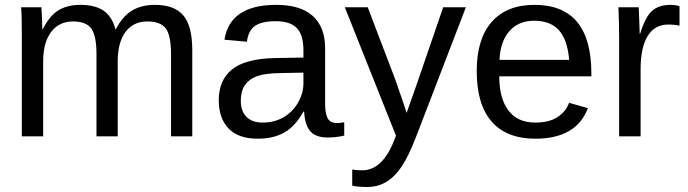

<svg xmlns="http://www.w3.org/2000/svg" viewBox="-20 -558 2818 786"><path d="M375 0V-335Q375 -411.6 354 -440.9Q333 -470.2 278.3 -470.2Q222.2 -470.2 189.5 -427.2Q156.7 -384.3 156.7 -306.2V0H69.3V-415.5Q69.3 -507.8 66.4 -528.3H149.4Q149.9 -525.9 150.4 -515.1Q150.9 -504.4 151.6 -490.5Q152.3 -476.6 153.3 -438H154.8Q183.1 -494.1 219.7 -516.1Q256.3 -538.1 309.1 -538.1Q369.1 -538.1 404.1 -514.2Q439 -490.2 452.6 -438H454.1Q481.4 -491.2 520.3 -514.6Q559.1 -538.1 614.3 -538.1Q694.3 -538.1 730.7 -494.6Q767.1 -451.2 767.1 -352.1V0H680.2V-335Q680.2 -411.6 659.2 -440.9Q638.2 -470.2 583.5 -470.2Q525.9 -470.2 493.9 -427.5Q461.9 -384.8 461.9 -306.2V0Z M1035.2 9.8Q955.6 9.8 915.5 -32.2Q875.5 -74.2 875.5 -147.5Q875.5 -229.5 929.4 -273.4Q983.4 -317.4 1103.5 -320.3L1222.2 -322.3V-351.1Q1222.2 -415.5 1194.8 -443.4Q1167.5 -471.2 1108.9 -471.2Q1049.8 -471.2 1022.9 -451.2Q996.1 -431.2 990.7 -387.2L898.9 -395.5Q921.4 -538.1 1110.8 -538.1Q1210.4 -538.1 1260.7 -492.4Q1311 -446.8 1311 -360.4V-132.8Q1311 -93.8 1321.3 -74Q1331.5 -54.2 1360.4 -54.2Q1373 -54.2 1389.2 -57.6V-2.9Q1356 4.9 1321.3 4.9Q1272.5 4.9 1250.2 -20.8Q1228 -46.4 1225.1 -101.1H1222.2Q1188.5 -40.5 1143.8 -15.4Q1099.1 9.8 1035.2 9.8ZM1055.2 -56.2Q1103.5 -56.2 1141.1 -78.1Q1178.7 -100.1 1200.4 -138.4Q1222.2 -176.8 1222.2 -217.3V-260.7L1126 -258.8Q1064 -257.8 1032 -246.1Q1000 -234.4 982.9 -210Q965.8 -185.5 965.8 -146Q965.8 -103 989 -79.6Q1012.2 -56.2 1055.2 -56.2Z M1482.4 207.5Q1446.3 207.5 1421.9 202.1V136.2Q1440.4 139.2 1462.9 139.2Q1544.9 139.2 1592.8 18.6L1601.1 -2.4L1391.6 -528.3H1485.4L1596.7 -236.3Q1599.1 -229.5 1602.5 -220Q1606 -210.4 1624.5 -156.2Q1643.1 -102.1 1644.5 -95.7L1678.7 -191.9L1794.4 -528.3H1887.2L1684.1 0Q1651.4 84.5 1623 125.7Q1594.7 167 1560.3 187.3Q1525.9 207.5 1482.4 207.5Z M2023.9 -245.6Q2023.9 -154.8 2061.5 -105.5Q2099.1 -56.2 2171.4 -56.2Q2228.5 -56.2 2262.9 -79.1Q2297.4 -102.1 2309.6 -137.2L2386.7 -115.2Q2339.4 9.8 2171.4 9.8Q2054.2 9.8 1992.9 -60.1Q1931.6 -129.9 1931.6 -267.6Q1931.6 -398.4 1992.9 -468.3Q2054.2 -538.1 2168 -538.1Q2400.9 -538.1 2400.9 -257.3V-245.6ZM2310.1 -313Q2302.7 -396.5 2267.6 -434.8Q2232.4 -473.1 2166.5 -473.1Q2102.5 -473.1 2065.2 -430.4Q2027.8 -387.7 2024.9 -313Z M2514.6 0V-405.3Q2514.6 -460.9 2511.7 -528.3H2594.7Q2598.6 -438.5 2598.6 -420.4H2600.6Q2621.6 -488.3 2648.9 -513.2Q2676.3 -538.1 2726.1 -538.1Q2743.7 -538.1 2761.7 -533.2V-452.6Q2744.1 -457.5 2714.8 -457.5Q2660.2 -457.5 2631.3 -410.4Q2602.5 -363.3 2602.5 -275.4V0Z"/></svg>

Font: Liberation Sans
Style: Regular
Weight: 400
Designer: Steve Matteson
Foundry: Ascender Corporation
Version: Version 2.00.1